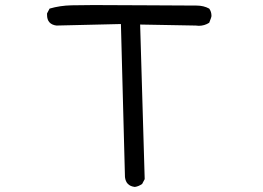

<svg xmlns="http://www.w3.org/2000/svg" viewBox="-20 -696 1040 759"><path d="M513 43Q478 39 474 4L458 -601L203 -595Q166 -600 166 -637V-643L176 -662Q217 -674 263 -675L350 -676Q414 -676 571.5 -675Q729 -674 757 -674Q785 -674 807 -662Q816 -650 816 -633Q816 -628 807 -606Q788 -594 766 -594L754 -595L534 -599L552 12L542 31Q528 41 513 43Z"/></svg>

Font: Xiaolai SC
Style: Regular
Weight: 400
Designer: Nozomi Seto 瀬戸のぞみ
Version: Version 3.11;December 4, 2020;FontCreator 13.0.0.2613 64-bit